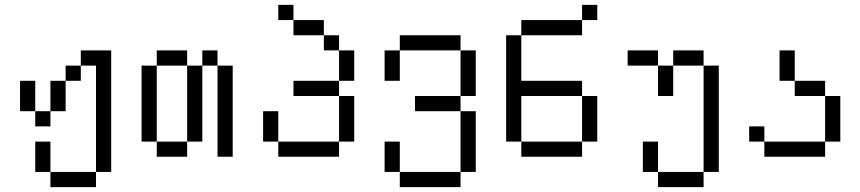

<svg xmlns="http://www.w3.org/2000/svg" viewBox="-20 -645 3540 790"><path d="M187.5 62.5V125H375V62.5ZM187.5 62.5Q187.5 62.5 187.5 -62.5H125Q125 -62.5 125 62.5ZM375 62.5H437.5Q437.5 62.5 437.5 -437.5H312.5V-375H250V-312.5H187.5Q187.5 -312.5 187.5 -187.5H125V-125H187.5V-187.5H250Q250 -187.5 250 -312.5H312.5V-375H375ZM125 -187.5Q125 -187.5 125 -312.5H62.5Q62.5 -312.5 62.5 -187.5Z M625 -62.5V0H750V-62.5ZM625 -62.5V-375H562.5V-62.5ZM750 -62.5H812.5V-375H750ZM875 -375Q875 -375 875 0H937.5Q937.5 0 937.5 -375ZM625 -375H750V-437.5H625ZM812.5 -375H875V-437.5H812.5Z M1125 -62.5V0H1375V-62.5ZM1125 -62.5Q1125 -62.5 1125 -187.5H1062.5Q1062.5 -187.5 1062.5 -62.5ZM1375 -62.5H1437.5V-250H1375ZM1375 -250V-312.5H1187.5V-250ZM1375 -312.5H1437.5Q1437.5 -312.5 1437.5 -437.5H1375Q1375 -437.5 1375 -312.5ZM1375 -437.5V-500H1312.5V-437.5ZM1312.5 -500V-562.5H1187.5V-500ZM1187.5 -562.5V-625H1125V-562.5Z M1625 62.5V125H1875V62.5ZM1625 62.5Q1625 62.5 1625 -62.5H1562.5Q1562.5 -62.5 1562.5 62.5ZM1875 62.5H1937.5Q1937.5 62.5 1937.5 -187.5H1875Q1875 -187.5 1875 62.5ZM1875 -187.5V-250H1687.5V-187.5ZM1875 -250H1937.5V-437.5H1875ZM1562.5 -437.5Q1562.5 -437.5 1562.5 -312.5H1625Q1625 -312.5 1625 -437.5ZM1625 -437.5H1875V-500H1625Z M2437.5 -562.5V-625H2375V-562.5H2125V-500H2062.5V-62.5H2125V0H2375V-62.5H2125V-250H2375V-62.5H2437.5V-250H2375V-312.5H2125V-500H2375V-562.5Z M2687.5 62.5V125H2875V62.5ZM2687.5 62.5Q2687.5 62.5 2687.5 -62.5H2625Q2625 -62.5 2625 62.5ZM2875 62.5H2937.5V-375H2875ZM2687.5 -375Q2687.5 -375 2687.5 -250H2750Q2750 -250 2750 -375ZM2687.5 -375V-437.5H2562.5V-375ZM2750 -375H2875V-437.5H2750Z M3125 -62.5V0H3375V-62.5ZM3125 -62.5V-125H3062.5V-62.5ZM3375 -62.5H3437.5V-250H3375ZM3375 -250V-312.5H3250V-250ZM3250 -312.5Q3250 -312.5 3250 -437.5H3187.5Q3187.5 -437.5 3187.5 -312.5Z"/></svg>

Font: CalcUnifontExMono
Style: Regular
Weight: 500
Version: Version 15.0.06